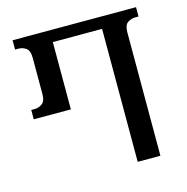

<svg xmlns="http://www.w3.org/2000/svg" viewBox="-105 -815 893 915"><g transform="rotate(-15 341.0 -357.0)"><path d="M463 0V-656H220V-324H37V-370H55Q73 -370 90.5 -382Q108 -394 108 -431V-608Q108 -645 90.5 -656.5Q73 -668 55 -668H37V-714H646V-668H629Q610 -668 592.5 -656.5Q575 -645 575 -608V0Z"/></g></svg>

Font: Noto Serif Georgian SemiCondensed Medium
Style: Regular
Weight: 500
Width: 4
Designer: Monotype Design Team, Akaki Razmadze
Foundry: Google LLC
Version: Version 2.003; ttfautohint (v1.8.4.7-5d5b)